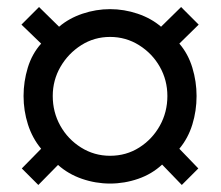

<svg xmlns="http://www.w3.org/2000/svg" viewBox="-20 -622 629 546"><path d="M89 -96 42 -143 97 -199Q72 -229 59.5 -268Q47 -307 47 -349Q47 -390 59 -429.5Q71 -469 97 -498L41 -552L91 -602L148 -546Q176 -570 214.5 -583Q253 -596 293 -596Q333 -596 371.5 -583Q410 -570 438 -546L495 -602L545 -552L490 -498Q515 -469 527 -429.5Q539 -390 539 -349Q539 -307 527 -268Q515 -229 490 -199L544 -143L497 -96L441 -154Q412 -127 373 -113.5Q334 -100 293 -100Q252 -100 213 -113.5Q174 -127 145 -153ZM293 -179Q339 -179 376 -202.5Q413 -226 434.5 -264.5Q456 -303 456 -349Q456 -394 434.5 -432Q413 -470 375.5 -493.5Q338 -517 293 -517Q248 -517 211 -493.5Q174 -470 152 -432Q130 -394 130 -349Q130 -303 151.5 -264.5Q173 -226 210.5 -202.5Q248 -179 293 -179Z"/></svg>

Font: Archivo SemiCondensed SemiBold
Style: Regular
Weight: 600
Width: 4
Designer: Hector Gatti
Foundry: Omnibus-Type
Version: Version 2.001; ttfautohint (v1.8.3)